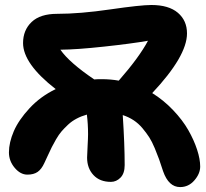

<svg xmlns="http://www.w3.org/2000/svg" viewBox="-20 -738 831 776"><path d="M428.2 -2.9Q383.3 -2.9 357.7 -30.5Q332 -58.1 332 -101.1Q332 -112.8 334 -146.5Q335.9 -180.2 335.9 -195.8Q335.9 -236.8 331.1 -274.9Q308.6 -268.6 289.6 -258.5Q270.5 -248.5 255.4 -234.4Q240.2 -220.2 229 -207.3Q217.8 -194.3 206.5 -174.8Q195.3 -155.3 189.2 -143.1Q183.1 -130.9 173.3 -109.4Q163.6 -87.9 159.2 -79.1Q147.9 -54.2 132.1 -43.2Q116.2 -32.2 90.8 -32.2Q62.5 -32.2 39.3 -59.8Q16.1 -87.4 16.1 -122.1Q16.1 -161.6 35.6 -207.3Q55.2 -252.9 99.6 -300.8Q144 -348.6 205.1 -377.9Q73.2 -480.5 73.2 -564Q73.2 -616.2 107.9 -649.2Q142.6 -682.1 210.9 -682.1Q303.2 -682.1 425.8 -700Q548.3 -717.8 591.8 -717.8Q662.1 -717.8 699 -686.3Q735.8 -654.8 735.8 -603Q735.8 -511.2 595.2 -361.8Q641.1 -333.5 679.4 -293.2Q717.8 -252.9 741 -212.2Q764.2 -171.4 776.6 -133.1Q789.1 -94.7 789.1 -64.9Q789.1 -36.1 765.6 -9Q742.2 18.1 708 18.1Q661.6 18.1 639.2 -45.9Q629.4 -76.7 623 -94.2Q616.7 -111.8 605.5 -138.9Q594.2 -166 583 -183.3Q571.8 -200.7 555.9 -219.7Q540 -238.8 520 -252Q500 -265.1 476.1 -272.9Q483.9 -154.8 483.9 -70.8Q483.9 -37.1 467 -20Q450.2 -2.9 428.2 -2.9ZM391.1 -418Q426.8 -418 460 -412.1Q542.5 -506.3 578.1 -573.2Q510.7 -561.5 400.4 -549.6Q290 -537.6 224.1 -537.1Q259.8 -485.4 360.8 -417Q370.6 -418 391.1 -418Z"/></svg>

Font: Shantell Sans Irregular
Style: Bold
Weight: 700
Designer: Stephen Nixon, Anya Danilova, Shantell Martin
Foundry: Arrow Type
Version: Version 1.006;[9816181b4]